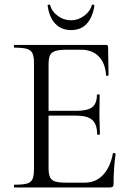

<svg xmlns="http://www.w3.org/2000/svg" viewBox="-20 -822 577 842"><path d="M43 -12Q81 -12 98.5 -17Q116 -22 122.5 -36.5Q129 -51 129 -81V-544Q129 -574 122.5 -588Q116 -602 98.5 -607.5Q81 -613 43 -613Q41 -613 41 -619Q41 -625 43 -625H445Q454 -625 454 -616L456 -493Q456 -490 450.5 -489.5Q445 -489 445 -492Q442 -545 413 -574.5Q384 -604 336 -604H275Q240 -604 223 -598.5Q206 -593 199.5 -580Q193 -567 193 -539V-85Q193 -58 199.5 -44.5Q206 -31 222 -26Q238 -21 272 -21H352Q400 -21 432 -55Q464 -89 475 -149Q475 -151 479 -151Q482 -151 484.5 -149.5Q487 -148 487 -147Q478 -84 478 -15Q478 -7 474.5 -3.5Q471 0 462 0H43Q41 0 41 -6Q41 -12 43 -12ZM313 -315H163V-336H316Q364 -336 384.5 -352Q405 -368 405 -406Q405 -408 411 -408Q417 -408 417 -406L416 -325Q416 -296 417 -281L418 -233Q418 -231 412 -231Q406 -231 406 -233Q406 -277 384.5 -296Q363 -315 313 -315ZM189 -797Q188 -801 193 -801.5Q198 -802 200 -800Q206 -773 232.5 -753Q259 -733 292 -733Q323 -733 349.5 -753Q376 -773 383 -800Q383 -802 386 -802Q389 -802 391.5 -800.5Q394 -799 394 -797Q386 -745 360 -717.5Q334 -690 292 -690Q249 -690 222.5 -718Q196 -746 189 -797Z"/></svg>

Font: Cormorant Infant
Style: Regular
Weight: 400
Designer: Christian Thalmann (Catharsis Fonts)
Foundry: Catharsis Fonts
Version: Version 4.000